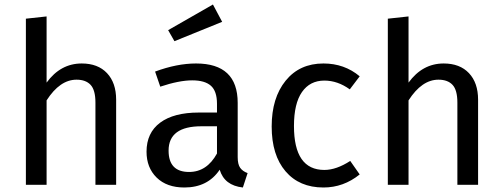

<svg xmlns="http://www.w3.org/2000/svg" viewBox="-20 -821 2234 853"><path d="M343 -539Q415 -539 455.5 -496Q496 -453 496 -378V0H404V-365Q404 -421 382.5 -444Q361 -467 320 -467Q246 -467 187 -375V0H95V-738L187 -748V-454Q249 -539 343 -539Z M967 -724 755 -638 727 -687 926 -801ZM1036 -123Q1036 -91 1047 -75.5Q1058 -60 1080 -52L1059 12Q977 3 956 -67Q903 12 799 12Q721 12 676 -32Q631 -76 631 -147Q631 -231 691.5 -276Q752 -321 863 -321H944V-360Q944 -416 917 -440Q890 -464 834 -464Q776 -464 692 -436L669 -503Q766 -539 851 -539Q1036 -539 1036 -364ZM820 -57Q899 -57 944 -139V-260H875Q729 -260 729 -152Q729 -57 820 -57Z M1417 -539Q1510 -539 1578 -482L1534 -424Q1480 -463 1421 -463Q1357 -463 1321.5 -412Q1286 -361 1286 -261Q1286 -66 1421 -66Q1474 -66 1536 -106L1578 -46Q1506 12 1417 12Q1310 12 1248.5 -60Q1187 -132 1187 -259Q1187 -386 1249 -462.5Q1311 -539 1417 -539Z M1951 -539Q2023 -539 2063.5 -496Q2104 -453 2104 -378V0H2012V-365Q2012 -421 1990.5 -444Q1969 -467 1928 -467Q1854 -467 1795 -375V0H1703V-738L1795 -748V-454Q1857 -539 1951 -539Z"/></svg>

Font: Fira Sans
Style: Regular
Weight: 400
Designer: Carrois Corporate & Edenspiekermann AG
Foundry: Carrois Corporate GbR & Edenspiekermann AG
Version: Version 4.106;PS 004.106;hotconv 1.0.70;makeotf.lib2.5.58329